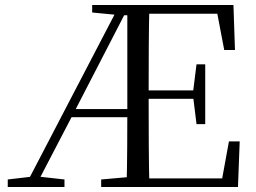

<svg xmlns="http://www.w3.org/2000/svg" viewBox="-20 -748 1022 768"><path d="M486.3 0Q488.3 -78.5 488.8 -155.5Q489.3 -232.5 489.3 -300.6V-728H577.6Q575.6 -645.2 575.1 -559.4Q574.6 -473.5 574.6 -379.9V-357.6Q574.6 -257.3 575.1 -170.7Q575.6 -84.1 577.6 0ZM11 0V-30.1L113.1 -42.1H130.5L237.9 -30.1V0ZM766.1 -251.4 752.5 -361.4V-382.4L766.1 -490.8H800.9V-251.4ZM876.9 -548 849.3 -693H532.3V-728H913.8L919.9 -548ZM532.3 0V-34.3H868.7L895.8 -182.5H938.8L931.9 0ZM348.7 -698V-728H532.3V-686.9H463.3ZM384.7 0V-30.1L521 -42.1H532.3V0ZM78.8 0 458 -728H497.8L274.2 -294.7L120.7 0ZM250.5 -279.1 255.2 -311.7H532.7V-279.1ZM532.3 -352.7V-386.4H772.6V-352.7Z"/></svg>

Font: Noto Serif SC
Style: Regular
Weight: 200
Designer: Ryoko NISHIZUKA 西塚涼子 (kana & ideographs); Frank Grießhammer (Latin, Greek & Cyrillic); Wenlong ZHANG 张文龙 (bopomofo); San
Foundry: Adobe
Version: Version 2.001;hotconv 1.1.0;makeotfexe 2.6.0